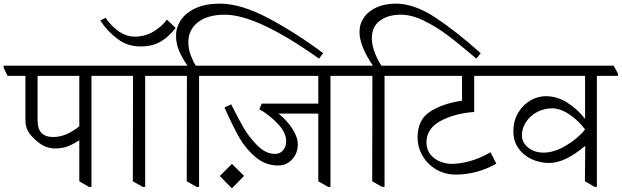

<svg xmlns="http://www.w3.org/2000/svg" viewBox="-47 -1002 3425 1058"><path d="M571 -597V-584H457V28H443L390 -3V-228H388Q356 -207 326 -195.5Q296 -184 257 -184Q225 -184 197 -197Q169 -210 140 -239Q117 -260 105 -284Q93 -308 93 -340V-584H-5L-27 -628V-640H548ZM390 -306V-584H160V-338Q160 -247 246 -247Q285 -247 322.5 -264Q360 -281 390 -306Z M571 0ZM868 -597V-584H753V28H740L685 -3L686 -584H566L544 -628V-640H844ZM728 -746Q655 -746 599 -788.5Q543 -831 506 -889L534 -904Q609 -801 693 -800Q753 -800 799.5 -828.5Q846 -857 873 -894L921 -848Q883 -799 838 -772.5Q793 -746 728 -746Z M1734 -709 1711 -679Q1370 -921 1192 -921Q1097 -921 1044 -879.5Q991 -838 991 -772Q991 -732 1004 -697.5Q1017 -663 1032 -640H1141L1165 -597V-584H1050V28H1037L982 -3L983 -584H863L841 -628V-640H986Q957 -682 940 -721.5Q923 -761 923 -806Q923 -852 950.5 -892.5Q978 -933 1032.5 -957.5Q1087 -982 1164 -982Q1280 -982 1430.5 -902.5Q1581 -823 1734 -709Z M1165 0ZM1889 -584H1774V28H1761L1707 -3V-376H1488Q1535 -338 1564.5 -292Q1594 -246 1594 -207Q1594 -158 1563 -124Q1532 -90 1486 -90Q1416 -90 1361.5 -136Q1307 -182 1273 -241.5Q1239 -301 1202 -383L1190 -410L1227 -427Q1265 -351 1294.5 -299.5Q1324 -248 1370.5 -201Q1417 -154 1468 -154Q1497 -154 1513.5 -174.5Q1530 -195 1530 -224Q1530 -272 1483 -321Q1436 -370 1382 -400L1395 -431H1707V-584H1160L1138 -628V-640H1866L1889 -597ZM1298 -33 1231 36 1164 -32 1231 -99Z M2002 -792Q2002 -752 2019.5 -708.5Q2037 -665 2055 -640H2163L2187 -597V-584H2072V28H2059L2004 -3L2005 -584H1885L1863 -628V-640H2008Q1934 -749 1934 -826Q1934 -871 1959 -906.5Q1984 -942 2029.5 -962Q2075 -982 2134 -982Q2235 -982 2349.5 -907Q2464 -832 2602 -709L2578 -679Q2488 -756 2421.5 -806Q2355 -856 2288 -888.5Q2221 -921 2162 -921Q2091 -921 2046.5 -888Q2002 -855 2002 -792Z M2724 -597V-584H2566V-385Q2457 -377 2380 -335Q2303 -293 2303 -218Q2303 -177 2325 -150.5Q2347 -124 2379 -111.5Q2411 -99 2441 -99Q2485 -99 2540 -113.5Q2595 -128 2656 -163L2688 -100Q2581 -40 2465 -40Q2405 -40 2357 -68Q2309 -96 2281.5 -143.5Q2254 -191 2254 -245Q2254 -344 2325.5 -388.5Q2397 -433 2499 -447V-584H2182L2160 -628V-640H2701Z M3358 -597V-584H3242V28H3230L3176 -3L3178 -196L3176 -197Q3066 -104 2979 -104Q2929 -104 2883.5 -124.5Q2838 -145 2810 -184.5Q2782 -224 2782 -278Q2782 -338 2809 -382Q2836 -426 2877 -449Q2918 -472 2960 -472Q3024 -472 3080.5 -435.5Q3137 -399 3175 -349H3177V-584H2709L2687 -628V-640H3334ZM3177 -288Q3146 -333 3094 -369Q3042 -405 2997 -405Q2949 -405 2910.5 -383.5Q2872 -362 2850.5 -328Q2829 -294 2829 -257Q2829 -216 2863.5 -188.5Q2898 -161 2949 -161Q3006 -161 3070.5 -199Q3135 -237 3177 -288Z"/></svg>

Font: Martel Light
Style: Regular
Weight: 300
Designer: Dan Reynolds
Foundry: Dan Reynolds
Version: Version 1.001; ttfautohint (v1.1) -l 5 -r 5 -G 72 -x 0 -D la